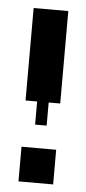

<svg xmlns="http://www.w3.org/2000/svg" viewBox="-46 -585 276 613"><g transform="rotate(5 92.5 -278.0)"><path d="M37 -555.6H148.1V-259.3H111.1V-185.2H74.1V-259.3H37ZM37 -111.1H148.1V0H37Z"/></g></svg>

Font: Jersey 15
Style: Regular
Weight: 400
Designer: Sarah Cadigan-Fried
Version: Version 1.001; ttfautohint (v1.8.4.7-5d5b)